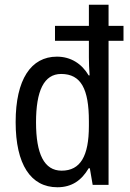

<svg xmlns="http://www.w3.org/2000/svg" viewBox="-20 -780 549 810"><path d="M222 10C283 10 324 -19 354 -70H359L371 0H438V-608H501V-671H438V-760H355V-671H212V-608H355V-538C355 -517 356 -487 358 -462H354C325 -511 279 -541 220 -541C111 -541 46 -445 46 -265C46 -86 110 10 222 10ZM240 -60C166 -60 132 -131 132 -264C132 -396 165 -468 238 -468C322 -468 355 -404 355 -269V-249C355 -121 319 -60 240 -60Z"/></svg>

Font: Noto Sans Devanagari UI Condensed
Style: Regular
Weight: 400
Width: 3
Designer: Jelle Bosma - Monotype Design Team
Foundry: Monotype Imaging Inc.
Version: Version 2.004